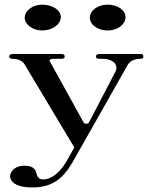

<svg xmlns="http://www.w3.org/2000/svg" viewBox="-20 -638 649 832"><path d="M120.8 174.3C205 174.3 252.5 136.6 293.1 67.3L533.7 -357.4C541.6 -370.3 558.4 -383.2 588.1 -383.2C599 -383.2 601 -386.1 601 -393.1C601 -401 599 -404 588.1 -404H409.9C402 -404 396 -401 396 -393.1C396 -386.1 400 -383.2 409.9 -383.2H423.8C454.5 -383.2 484.2 -370.3 484.2 -345.5C484.2 -340.6 484.2 -334.7 480.2 -327.7L365.3 -106.9C361.4 -100 346.5 -100 342.6 -106.9L197 -370.3C190.1 -377.2 199 -383.2 208.9 -383.2H244.6C255.4 -383.2 260.4 -386.1 260.4 -393.1C260.4 -401 255.4 -404 244.6 -404H36.6C26.7 -404 19.8 -401 19.8 -393.1C19.8 -386.1 26.7 -383.2 34.7 -383.2C57.4 -383.2 75.2 -375.2 85.1 -361.4L302 1L266.3 64.4C222.8 135.6 180.2 139.6 166.3 139.6C153.5 139.6 143.6 132.7 139.6 118.8C135.6 104 131.7 80.2 87.1 80.2C36.6 80.2 23.8 111.9 23.8 125.7C23.8 137.6 32.7 174.3 120.8 174.3ZM446.5 -505.9C491.1 -505.9 523.8 -532.7 523.8 -564.4C523.8 -593.1 491.1 -617.8 446.5 -617.8C403 -617.8 369.3 -592.1 369.3 -561.4C369.3 -531.7 403 -505.9 446.5 -505.9ZM162.4 -505.9C206.9 -505.9 243.6 -532.7 243.6 -564.4C243.6 -593.1 208.9 -617.8 162.4 -617.8C121.8 -617.8 87.1 -592.1 87.1 -561.4C87.1 -531.7 121.8 -505.9 162.4 -505.9Z"/></svg>

Font: Biblismive
Style: Regular
Weight: 400
Designer: Susan Drake
Foundry: Susan Drake
Version: Version 1.0; ttfautohint (v1.8.4.7-5d5b)